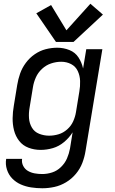

<svg xmlns="http://www.w3.org/2000/svg" viewBox="-20 -793 616 1026"><path d="M206 213Q238 213 270.5 206Q303 199 333 181Q363 163 385.5 136Q408 109 420 77.5Q432 46 437 14L527 -530H441L424 -427Q417 -459 399.5 -486Q382 -513 351 -525.5Q320 -538 286 -538Q255 -538 224 -530Q193 -522 165.5 -503Q138 -484 118 -457Q98 -430 87.5 -400Q77 -370 72 -339L54 -229Q48 -195 47.5 -161.5Q47 -128 55 -96.5Q63 -65 82.5 -40Q102 -15 132.5 -3.5Q163 8 197 8Q230 8 262.5 -1.5Q295 -11 322.5 -34Q350 -57 368 -86L354 1Q349 28 338 53.5Q327 79 306 99.5Q285 120 258.5 128.5Q232 137 206 137Q185 137 165.5 133.5Q146 130 129.5 120.5Q113 111 104 93.5Q95 76 98 56H13Q8 85 17 113Q26 141 45.5 161Q65 181 91 192.5Q117 204 146.5 208.5Q176 213 206 213ZM242 -68Q215 -68 189.5 -78Q164 -88 150.5 -111Q137 -134 135 -161.5Q133 -189 138 -217L156 -327Q160 -353 171.5 -379Q183 -405 204.5 -425Q226 -445 253 -454Q280 -463 307 -463Q336 -463 360 -450.5Q384 -438 395.5 -413.5Q407 -389 408 -360.5Q409 -332 404 -304L386 -194Q382 -169 371 -144.5Q360 -120 339 -101.5Q318 -83 293 -75.5Q268 -68 243 -68ZM279 -569H373L530 -715L463 -773L335 -631L253 -766L174 -722Z"/></svg>

Font: Iosevka Sparkle
Style: Italic
Weight: 400
Italic angle: -9°
Designer: Belleve Invis
Foundry: Belleve Invis
Version: Version 4.5.0; ttfautohint (v1.8.3)